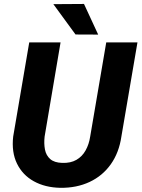

<svg xmlns="http://www.w3.org/2000/svg" viewBox="-20 -921 702 952"><path d="M506.8 -710.9H661.6L582 -244.6Q570.3 -164.1 529.3 -106.4Q488.3 -48.8 424.1 -18.8Q359.9 11.2 279.3 10.3Q203.6 8.8 147.7 -22.2Q91.8 -53.2 64.2 -109.9Q36.6 -166.5 45.4 -244.1L125 -710.9H280.3L201.2 -243.7Q197.3 -209 202.9 -179.7Q208.5 -150.4 229 -132.3Q249.5 -114.3 288.6 -113.3Q330.1 -111.8 358.9 -128.4Q387.7 -145 404.5 -175.3Q421.4 -205.6 427.2 -244.1ZM396.5 -901.4 466.8 -749.5 354.5 -750 244.6 -900.4Z"/></svg>

Font: Roboto ExtraBold
Style: Italic
Weight: 800
Designer: Christian Robertson
Foundry: Google
Version: Version 3.009; 2024